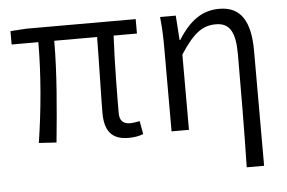

<svg xmlns="http://www.w3.org/2000/svg" viewBox="-52 -628 1348 902"><g transform="rotate(-5 622.0 -177.5)"><path d="M535 13C565 13 587 8 605 1L594 -61C573 -57 559 -55 550 -55C516 -55 499 -70 499 -109C499 -165 500 -345 507 -472H617V-540H102L26 -535V-472H152C152 -323 137 -153 113 0L196 5C211 -148 227 -317 227 -472H429C428 -350 423 -174 423 -115C423 -31 455 13 535 13Z M1076 199H1158V-343C1158 -481 1115 -554 1012 -554C932 -554 873 -513 817 -424H814L806 -540H732C738 -484 739 -438 739 -395V0H821V-355C884 -452 927 -483 990 -483C1056 -483 1081 -437 1081 -333C1081 -172 1080 22 1076 199Z"/></g></svg>

Font: Noto Sans CJK SC DemiLight
Style: Regular
Weight: 350
Designer: Ryoko NISHIZUKA 西塚涼子 (kana, bopomofo & ideographs); Paul D. Hunt (Latin, Greek & Cyrillic); Sandoll Communications 산돌커뮤니
Foundry: Adobe
Version: Version 2.004;hotconv 1.0.118;makeotfexe 2.5.65603